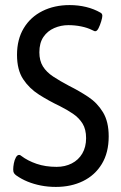

<svg xmlns="http://www.w3.org/2000/svg" viewBox="-20 -731 477 756"><path d="M200 5Q169 5 141 -0.5Q113 -6 88.5 -16Q64 -26 43 -41Q38 -45 35 -49.5Q32 -54 32 -64Q32 -74 34.5 -87.5Q37 -101 42.5 -111Q48 -121 55 -121Q59 -121 60.5 -119.5Q62 -118 64 -117Q89 -98 124 -86Q159 -74 203 -74Q236 -74 262.5 -87.5Q289 -101 304 -126.5Q319 -152 319 -187Q319 -222 305 -244.5Q291 -267 267.5 -283Q244 -299 216 -313Q172 -334 133.5 -358.5Q95 -383 71 -419.5Q47 -456 47 -515Q47 -576 73.5 -620Q100 -664 147 -687.5Q194 -711 254 -711Q288 -711 319 -703.5Q350 -696 376 -681Q381 -678 382 -674.5Q383 -671 383 -669Q383 -662 378.5 -647Q374 -632 368 -620Q362 -608 355 -608Q352 -608 348.5 -610Q345 -612 342 -613Q324 -622 299.5 -627Q275 -632 249 -632Q220 -632 193.5 -620.5Q167 -609 151 -585.5Q135 -562 135 -525Q135 -492 149 -469.5Q163 -447 189.5 -429.5Q216 -412 252 -393Q292 -373 327.5 -349.5Q363 -326 385.5 -289Q408 -252 408 -194Q408 -130 381 -85.5Q354 -41 307 -18Q260 5 200 5Z"/></svg>

Font: Asap Condensed VF Beta
Style: Regular
Weight: 400
Designer: Pablo Cosgaya
Foundry: Omnibus-Type
Version: Version 1.008